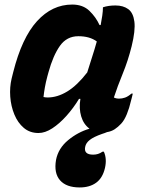

<svg xmlns="http://www.w3.org/2000/svg" viewBox="-20 -572 640 843"><path d="M297 -552Q344 -552 372.5 -524.5Q401 -497 417 -462H422Q426 -482 429 -503Q432 -524 432 -540Q456 -548 487 -548Q521 -548 543 -532Q565 -516 570 -477Q575 -438 558 -369Q542 -305 519 -249Q496 -193 480 -144Q489 -139 503 -139Q516 -139 529 -143.5Q542 -148 557 -161H563Q562 -154 559.5 -146Q557 -138 555 -129Q548 -98 537 -71Q526 -44 512 -29Q498 -14 483.5 -4.5Q469 5 450 8Q441 12 428 16Q391 29 374 42.5Q357 56 354 73Q347 107 389 107Q400 107 410 104Q420 101 430 94H436Q450 125 441 165Q431 209 402.5 230Q374 251 330 251Q271 251 243.5 219.5Q216 188 226 130Q236 79 279 43.5Q322 8 373 -7Q347 -26 336.5 -61Q326 -96 333 -138H327Q302 -97 271.5 -63Q241 -29 209.5 -8.5Q178 12 149 12Q111 12 84.5 -10.5Q58 -33 43 -69.5Q28 -106 25 -147.5Q22 -189 31 -227L38 -255Q76 -406 142.5 -479Q209 -552 297 -552ZM171 -146Q176 -145 180.5 -144.5Q185 -144 189 -144Q232 -144 275.5 -170.5Q319 -197 363 -254Q373 -287 384 -320.5Q395 -354 405 -390Q374 -413 324 -413Q273 -413 243 -370.5Q213 -328 193 -255L188 -237Q181 -211 177 -188Q173 -165 171 -146Z"/></svg>

Font: Recursive Mn Csl St XBd
Style: Italic
Weight: 800
Italic angle: -15°
Monospace: yes
Version: Version 1.079;hotconv 1.0.112;makeotfexe 2.5.65598; ttfautoh